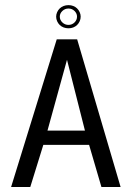

<svg xmlns="http://www.w3.org/2000/svg" viewBox="-20 -748 532 768"><path d="M462.4 0H385.7L336.4 -168.5H153.3L101.1 0H24.4L207 -590.8H288.6ZM319.8 -225.6 248 -508.8 169.9 -225.6ZM253.9 -648.4Q268.1 -648.4 278.1 -658.2Q288.1 -668 288.1 -681.6Q288.1 -694.3 278.1 -704.1Q268.1 -713.9 253.9 -713.9Q239.7 -713.9 229.5 -704.1Q219.2 -694.3 219.2 -681.6Q219.2 -668 229.5 -658.2Q239.7 -648.4 253.9 -648.4ZM253.9 -727.5Q264.2 -727.5 272.9 -724.1Q281.7 -720.7 288.3 -714.4Q294.9 -708 298.8 -699.2Q302.7 -690.4 302.7 -681.6Q302.7 -671.9 298.8 -663.1Q294.9 -654.3 288.3 -647.9Q281.7 -641.6 272.9 -638.2Q264.2 -634.8 253.9 -634.8Q243.7 -634.8 234.6 -638.2Q225.6 -641.6 219 -647.9Q212.4 -654.3 208.5 -663.1Q204.6 -671.9 204.6 -681.6Q204.6 -690.4 208.5 -699.2Q212.4 -708 219 -714.4Q225.6 -720.7 234.6 -724.1Q243.7 -727.5 253.9 -727.5Z"/></svg>

Font: Meera
Style: Regular
Weight: 400
Designer: Hussain KH and Suresh P for Swathanthra Malayalam Computing (SMC)
Version: 7.0.0+20160512